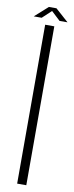

<svg xmlns="http://www.w3.org/2000/svg" viewBox="-106 -921 368 952"><g transform="rotate(10 78.0 -445.0)"><path d="M56 0V-800H102V0ZM-7 -831 59 -890H97L163 -831H123L78 -873L33 -831Z"/></g></svg>

Font: Big Shoulders Display Light
Style: Regular
Weight: 300
Designer: Patric King
Foundry: XO Type Co
Version: Version 1.000; ttfautohint (v1.8.2)